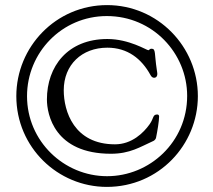

<svg xmlns="http://www.w3.org/2000/svg" viewBox="-20 -712 836 753"><path d="M44 -335C44 -134 207 21 399 21C603 21 756 -144 756 -335C756 -529 599 -692 400 -692C199 -692 44 -528 44 -335ZM86 -335C86 -506 223 -649 399 -649C579 -649 714 -503 714 -336C714 -155 567 -21 400 -21C231 -21 86 -158 86 -335ZM164 -322C164 -263 194 -109 415 -109C490 -109 530 -136 579 -158C582 -159 590 -163 592 -172C597 -196 604 -238 604 -255C604 -259 602 -263 597 -263C578 -263 584 -249 567 -225C543 -191 497 -146 431 -146C270 -146 230 -276 230 -358C230 -458 301 -525 401 -525C480 -525 535 -482 570 -418C573 -412 578 -407 584 -407C594 -407 597 -415 597 -422C597 -426 596 -431 595 -438C585 -503 592 -521 574 -521C566 -521 566 -515 562 -515C555 -515 487 -559 401 -559C245 -559 164 -451 164 -322Z"/></svg>

Font: OFL Sorts Mill Goudy
Style: Italic
Weight: 500
Italic angle: -6°
Version: Version 003.000